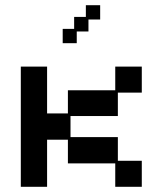

<svg xmlns="http://www.w3.org/2000/svg" viewBox="-20 -706 626 738"><path d="M60 12V-450H161V-270H241V-359H423V-450H525V-350H433V-260H251V-179H433V-88H525V12H423V-78H241V-169H161V12ZM221 -540V-595H265V-641H310V-686H365V-631H320V-585H275V-540Z"/></svg>

Font: Pixelify Sans
Style: Regular
Weight: 400
Designer: Stefie Justprince
Foundry: Typecalism Foundryline
Version: Version 1.000;February 13, 2025;FontCreator 15.0.0.3015 64-b